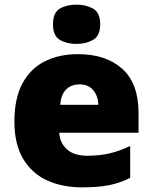

<svg xmlns="http://www.w3.org/2000/svg" viewBox="-20 -796 658 826"><path d="M315 -563Q436 -563 506 -500Q576 -437 576 -310V-225H235Q237 -182 267.5 -154Q298 -126 356 -126Q408 -126 451 -136Q494 -146 540 -168V-31Q500 -10 452.5 0Q405 10 333 10Q249 10 183.5 -19.5Q118 -49 80 -112Q42 -175 42 -273Q42 -373 76.5 -437Q111 -501 172.5 -532Q234 -563 315 -563ZM322 -433Q288 -433 265.5 -412Q243 -391 239 -345H403Q402 -382 381.5 -407.5Q361 -433 322 -433ZM309 -776Q350 -776 380.5 -759Q411 -742 411 -691Q411 -642 380.5 -624.5Q350 -607 309 -607Q267 -607 237.5 -624.5Q208 -642 208 -691Q208 -742 237.5 -759Q267 -776 309 -776Z"/></svg>

Font: Noto Sans Syriac Eastern Black
Style: Regular
Weight: 900
Designer: Patrick Giasson and the Monotype Design Team
Foundry: Monotype Imaging Inc.
Version: Version 3.001; ttfautohint (v1.8.4.7-5d5b)